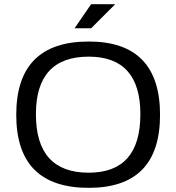

<svg xmlns="http://www.w3.org/2000/svg" viewBox="-20 -904 853 929"><path d="M409.2 -68.4Q659.2 -68.4 659.2 -351.1Q659.2 -629.9 409.2 -629.9Q153.8 -629.9 153.8 -351.1Q153.8 -68.4 409.2 -68.4ZM58.6 -348.1Q58.6 -703.1 409.2 -703.1Q754.4 -703.1 754.4 -348.1Q754.4 4.9 409.2 4.9Q58.6 4.9 58.6 -348.1ZM420.9 -883.8H537.6L420.9 -767.1H340.8Z"/></svg>

Font: Voltera
Style: Regular
Weight: 400
Designer: Bernd Montag
Version: Version 1.301